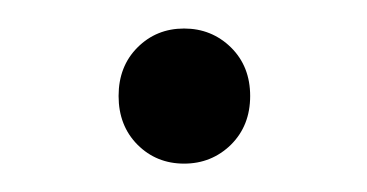

<svg xmlns="http://www.w3.org/2000/svg" viewBox="-20 -111 260 136"><path d="M77.4 -8.5Q64 -22 64 -43Q64 -64 77.4 -77.4Q90.8 -90.8 110.4 -90.8Q129.9 -90.8 143.6 -77.4Q157.2 -64 157.2 -43Q157.2 -22 143.6 -8.5Q129.9 4.9 110.4 4.9Q90.8 4.9 77.4 -8.5Z"/></svg>

Font: Nunito-Light
Style: Regular
Weight: 300
Designer: Vernon Adams
Foundry: newtypography
Version: Version 3.000